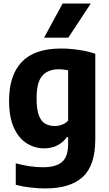

<svg xmlns="http://www.w3.org/2000/svg" viewBox="-20 -828 610 1078"><path d="M234 230Q195.5 230 151.8 225Q108 220 68.5 209.5V89Q108.5 100 147.2 105.5Q186 111 221.5 111Q293.5 111 328 81.5Q362.5 52 362.5 -19.5V-58H355.5Q335 -29 302.5 -12Q270 5 227.5 5Q176.5 5 131.5 -22.5Q86.5 -50 58.8 -109Q31 -168 31 -263Q31 -405.5 102.5 -480.5Q174 -555.5 322.5 -555.5Q370.5 -555.5 422.2 -548Q474 -540.5 515 -526V-46.5Q515 100.5 445 165.2Q375 230 234 230ZM288 -120.5Q308.5 -120.5 328.5 -128Q348.5 -135.5 362.5 -151V-433.5Q352 -435.5 337.8 -437.2Q323.5 -439 309.5 -439Q250 -439 217.8 -403Q185.5 -367 185.5 -276Q185.5 -214.5 198 -180.8Q210.5 -147 233.5 -133.8Q256.5 -120.5 288 -120.5ZM227.5 -616.5 331.5 -808H489.5L363.5 -616.5Z"/></svg>

Font: Encode Sans SmCnd
Style: Bold
Weight: 700
Width: 4
Designer: Multiple Designers
Foundry: Impallari Type
Version: Version 3.002; ttfautohint (v1.8.3) -l 8 -r 50 -G 200 -x 14 